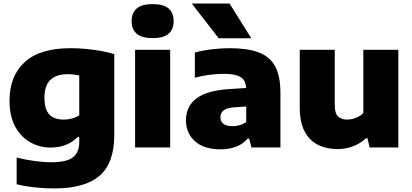

<svg xmlns="http://www.w3.org/2000/svg" viewBox="-20 -828 2315 1078"><path d="M283.5 230Q232.5 230 179.5 224.5Q126.5 219 73.5 206.5V56.5Q127 70 177.5 76.5Q228 83 268 83Q353.5 83 389.2 55.5Q425 28 425 -31V-59.5H416Q389 -30.5 350.8 -15Q312.5 0.5 264 0.5Q202.5 0.5 150 -29Q97.5 -58.5 65.5 -117Q33.5 -175.5 33.5 -263Q33.5 -401.5 119 -479.5Q204.5 -557.5 376.5 -557.5Q417 -557.5 460.5 -553.5Q504 -549.5 545.8 -542.2Q587.5 -535 621.5 -524V-68.5Q621.5 87 539.2 158.5Q457 230 283.5 230ZM338 -156.5Q361 -156.5 383.8 -162.5Q406.5 -168.5 425 -181V-404.5Q412 -407.5 395 -409.5Q378 -411.5 359 -411.5Q296 -411.5 262.8 -379.5Q229.5 -347.5 229.5 -279Q229.5 -233 242.8 -206Q256 -179 280.5 -167.8Q305 -156.5 338 -156.5Z M738.5 0V-548.5H935.5V0ZM837 -614Q776 -614 747.5 -638.8Q719 -663.5 719 -709Q719 -755.5 747.5 -780.2Q776 -805 837 -805Q898.5 -805 926.8 -780.2Q955 -755.5 955 -709Q955 -663.5 926.8 -638.8Q898.5 -614 837 -614Z M1219.5 10.5Q1124 10.5 1074 -35.5Q1024 -81.5 1024 -152.5Q1024 -231.5 1083.8 -276.2Q1143.5 -321 1276 -328.5L1393.5 -336L1413.5 -233.5L1295.5 -225.5Q1253.5 -222.5 1235.5 -208.2Q1217.5 -194 1217.5 -169.5Q1217.5 -146.5 1234.2 -133Q1251 -119.5 1284 -119.5Q1303.5 -119.5 1324 -124.8Q1344.5 -130 1362.5 -143V-321Q1362.5 -355.5 1350.2 -375.8Q1338 -396 1309.8 -404.8Q1281.5 -413.5 1233 -413.5Q1200 -413.5 1156.5 -408Q1113 -402.5 1074 -391.5V-533Q1120 -545.5 1172.2 -551.5Q1224.5 -557.5 1269 -557.5Q1369 -557.5 1432 -534Q1495 -510.5 1524.8 -455.5Q1554.5 -400.5 1554.5 -306V0H1392L1379 -50H1370.5Q1344 -18.5 1304.5 -4Q1265 10.5 1219.5 10.5ZM1208 -613 1057 -808H1269L1391 -613Z M1876 9Q1813.5 9 1765.5 -14.8Q1717.5 -38.5 1690.2 -90Q1663 -141.5 1663 -225V-548.5H1859.5V-237.5Q1859.5 -191.5 1878.2 -174Q1897 -156.5 1928.5 -156.5Q1945 -156.5 1962 -161Q1979 -165.5 1994 -173.8Q2009 -182 2020 -193.5V-548.5H2216.5V0H2055.5L2043 -52H2035.5Q2003.5 -22.5 1962.5 -6.8Q1921.5 9 1876 9Z"/></svg>

Font: Encode Sans SemiExpanded ExtraBold
Style: Regular
Weight: 800
Width: 6
Designer: Multiple Designers
Foundry: Impallari Type
Version: Version 3.002